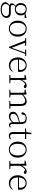

<svg xmlns="http://www.w3.org/2000/svg" viewBox="2383 -3086 963 5769"><g transform="rotate(90 2864.5 -201.5)"><path d="M255.9 -196.3Q313.5 -196.3 349.1 -237.8Q384.8 -279.3 384.8 -345.7Q384.8 -412.1 349.6 -452.6Q314.5 -493.2 257.8 -493.2Q200.2 -493.2 164.6 -451.7Q128.9 -410.2 128.9 -343.8Q128.9 -277.3 164.1 -236.8Q199.2 -196.3 255.9 -196.3ZM355.5 10.7H225.6Q188.5 10.7 160.2 6.8Q100.6 52.7 100.6 111.3Q100.6 167 144.5 196.8Q188.5 226.6 268.6 226.6Q361.3 226.6 412.6 190.4Q463.9 154.3 463.9 98.6Q463.9 10.7 355.5 10.7ZM521.5 -505.9V-459L405.3 -460.9Q443.4 -414.1 443.4 -344.7Q443.4 -263.7 391.6 -215.3Q339.8 -167 256.8 -167Q211.9 -167 170.9 -182.6Q127.9 -133.8 127.9 -97.7Q127.9 -43.9 213.9 -43.9H363.3Q517.6 -43.9 517.6 85Q517.6 157.2 451.7 208.5Q385.7 259.8 266.6 259.8Q161.1 259.8 103.5 222.2Q45.9 184.6 45.9 121.1Q45.9 47.9 141.6 -1Q80.1 -18.6 80.1 -75.2Q80.1 -126 152.3 -193.4Q71.3 -240.2 71.3 -344.7Q71.3 -425.8 122.6 -473.6Q173.8 -521.5 256.8 -521.5Q332 -521.5 381.8 -482.4L504.9 -516.6Z M840.8 13.7Q741.2 13.7 670.9 -55.7Q600.6 -125 600.6 -252.9Q600.6 -379.9 671.4 -450.7Q742.2 -521.5 840.8 -521.5Q938.5 -521.5 1009.8 -450.7Q1081.1 -379.9 1081.1 -252.9Q1081.1 -125 1010.3 -55.7Q939.5 13.7 840.8 13.7ZM712.9 -77.6Q759.8 -15.6 840.8 -15.6Q921.9 -15.6 968.8 -77.6Q1015.6 -139.6 1015.6 -252Q1015.6 -364.3 968.8 -427.7Q921.9 -491.2 840.8 -491.2Q759.8 -491.2 712.9 -427.7Q666 -364.3 666 -252Q666 -139.6 712.9 -77.6Z M1665 -506.8V-478.5L1596.7 -471.7L1418 5.9H1386.7L1199.2 -471.7L1125 -478.5V-506.8H1356.4V-478.5L1264.6 -471.7L1416 -69.3L1559.6 -470.7L1466.8 -478.5V-506.8Z M1770.5 -290H2043Q2064.5 -290 2072.8 -301.8Q2081.1 -313.5 2081.1 -339.8Q2081.1 -402.3 2042.5 -446.8Q2003.9 -491.2 1940.4 -491.2Q1873 -491.2 1824.7 -435.5Q1776.4 -379.9 1770.5 -290ZM2134.8 -259.8H1769.5Q1770.5 -145.5 1824.2 -87.4Q1877.9 -29.3 1960 -29.3Q2057.6 -29.3 2121.1 -100.6L2137.7 -87.9Q2106.4 -40 2056.2 -13.2Q2005.9 13.7 1945.3 13.7Q1841.8 13.7 1773.4 -55.7Q1705.1 -125 1705.1 -253.9Q1705.1 -373 1774.9 -447.3Q1844.7 -521.5 1942.4 -521.5Q2033.2 -521.5 2086.9 -464.8Q2140.6 -408.2 2140.6 -320.3Q2140.6 -281.2 2134.8 -259.8Z M2377 -510.7 2381.8 -375Q2407.2 -441.4 2453.6 -481.4Q2500 -521.5 2551.8 -521.5Q2578.1 -521.5 2599.1 -511.7Q2620.1 -502 2627 -487.3Q2627 -435.5 2580.1 -435.5Q2557.6 -435.5 2520.5 -467.8L2509.8 -477.5Q2430.7 -442.4 2381.8 -321.3V-225.6Q2381.8 -118.2 2384.8 -36.1L2480.5 -27.3V0H2233.4V-27.3L2321.3 -36.1Q2323.2 -145.5 2323.2 -225.6V-281.2Q2323.2 -380.9 2320.3 -455.1L2227.5 -459V-485.4L2363.3 -517.6Z M3166 -36.1 3248 -27.3V0H3014.6V-27.3L3103.5 -36.1Q3105.5 -145.5 3105.5 -225.6V-334Q3105.5 -474.6 3006.8 -474.6Q2918 -474.6 2826.2 -377.9V-225.6Q2826.2 -118.2 2829.1 -36.1L2909.2 -27.3V0H2676.8V-27.3L2765.6 -36.1Q2767.6 -145.5 2767.6 -225.6V-281.2Q2767.6 -380.9 2764.6 -455.1L2671.9 -459V-485.4L2807.6 -517.6L2821.3 -510.7L2825.2 -410.2Q2922.9 -521.5 3031.2 -521.5Q3096.7 -521.5 3130.4 -477.5Q3164.1 -433.6 3164.1 -334V-225.6Q3164.1 -143.6 3166 -36.1Z M3649.4 -115.2V-289.1Q3581.1 -273.4 3518.6 -250Q3398.4 -204.1 3398.4 -125Q3398.4 -78.1 3424.8 -54.2Q3451.2 -30.3 3497.1 -30.3Q3533.2 -30.3 3566.4 -49.3Q3599.6 -68.4 3649.4 -115.2ZM3798.8 -44.9 3814.5 -28.3Q3783.2 12.7 3735.4 12.7Q3662.1 12.7 3651.4 -84Q3602.5 -31.2 3563.5 -8.8Q3524.4 13.7 3474.6 13.7Q3414.1 13.7 3376 -20Q3337.9 -53.7 3337.9 -114.3Q3337.9 -169.9 3377 -208Q3416 -246.1 3506.8 -277.3Q3574.2 -299.8 3649.4 -315.4V-348.6Q3649.4 -430.7 3621.6 -460.9Q3593.8 -491.2 3531.2 -491.2Q3486.3 -491.2 3443.4 -471.7L3424.8 -402.3Q3418 -364.3 3385.7 -364.3Q3356.4 -364.3 3351.6 -394.5Q3366.2 -455.1 3417 -488.3Q3467.8 -521.5 3543.9 -521.5Q3627.9 -521.5 3668 -481.4Q3708 -441.4 3708 -353.5V-113.3Q3708 -63.5 3719.2 -43.9Q3730.5 -24.4 3753.9 -24.4Q3775.4 -24.4 3798.8 -44.9Z M4154.3 -46.9 4168 -28.3Q4127.9 13.7 4059.6 13.7Q3945.3 13.7 3946.3 -116.2Q3946.3 -127 3946.8 -151.9Q3947.3 -176.8 3947.3 -195.3V-471.7H3841.8V-501L3949.2 -509.8L3968.8 -663.1H4011.7L4006.8 -506.8H4156.2V-471.7H4005.9V-115.2Q4005.9 -23.4 4076.2 -23.4Q4113.3 -23.4 4154.3 -46.9Z M4475.6 13.7Q4376 13.7 4305.7 -55.7Q4235.4 -125 4235.4 -252.9Q4235.4 -379.9 4306.2 -450.7Q4377 -521.5 4475.6 -521.5Q4573.2 -521.5 4644.5 -450.7Q4715.8 -379.9 4715.8 -252.9Q4715.8 -125 4645 -55.7Q4574.2 13.7 4475.6 13.7ZM4347.7 -77.6Q4394.5 -15.6 4475.6 -15.6Q4556.6 -15.6 4603.5 -77.6Q4650.4 -139.6 4650.4 -252Q4650.4 -364.3 4603.5 -427.7Q4556.6 -491.2 4475.6 -491.2Q4394.5 -491.2 4347.7 -427.7Q4300.8 -364.3 4300.8 -252Q4300.8 -139.6 4347.7 -77.6Z M4956.1 -510.7 4960.9 -375Q4986.3 -441.4 5032.7 -481.4Q5079.1 -521.5 5130.9 -521.5Q5157.2 -521.5 5178.2 -511.7Q5199.2 -502 5206.1 -487.3Q5206.1 -435.5 5159.2 -435.5Q5136.7 -435.5 5099.6 -467.8L5088.9 -477.5Q5009.8 -442.4 4960.9 -321.3V-225.6Q4960.9 -118.2 4963.9 -36.1L5059.6 -27.3V0H4812.5V-27.3L4900.4 -36.1Q4902.3 -145.5 4902.3 -225.6V-281.2Q4902.3 -380.9 4899.4 -455.1L4806.6 -459V-485.4L4942.4 -517.6Z M5311.5 -290H5584Q5605.5 -290 5613.8 -301.8Q5622.1 -313.5 5622.1 -339.8Q5622.1 -402.3 5583.5 -446.8Q5544.9 -491.2 5481.4 -491.2Q5414.1 -491.2 5365.7 -435.5Q5317.4 -379.9 5311.5 -290ZM5675.8 -259.8H5310.5Q5311.5 -145.5 5365.2 -87.4Q5418.9 -29.3 5501 -29.3Q5598.6 -29.3 5662.1 -100.6L5678.7 -87.9Q5647.5 -40 5597.2 -13.2Q5546.9 13.7 5486.3 13.7Q5382.8 13.7 5314.5 -55.7Q5246.1 -125 5246.1 -253.9Q5246.1 -373 5315.9 -447.3Q5385.7 -521.5 5483.4 -521.5Q5574.2 -521.5 5627.9 -464.8Q5681.6 -408.2 5681.6 -320.3Q5681.6 -281.2 5675.8 -259.8Z"/></g></svg>

Font: GenYoMin TW TTF ExtraLight
Style: Regular
Weight: 250
Version: Version 1.300